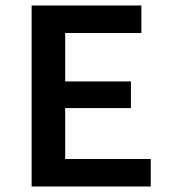

<svg xmlns="http://www.w3.org/2000/svg" viewBox="-20 -678 619 698"><path d="M528 0H95V-658H494V-558H217V-100H528ZM134 -285V-382H456V-285Z"/></svg>

Font: Ysabeau
Style: Bold
Weight: 700
Designer: Christian Thalmann (Catharsis Fonts)
Version: Version 2.000;gftools[0.9.27.dev2+g8671c4b]